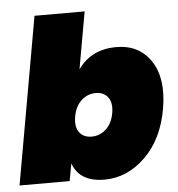

<svg xmlns="http://www.w3.org/2000/svg" viewBox="-53 -790 786 847"><g transform="rotate(-5 340.0 -366.5)"><path d="M308 -487Q367 -571 478 -571Q579 -571 631 -493Q683 -415 660 -282Q637 -149 557 -71Q477 7 376 7Q266 7 236 -77L222 0H0L131 -740H353ZM399.5 -212Q427 -237 435 -282Q443 -327 424.5 -352Q406 -377 370 -377Q334 -377 306.5 -352Q279 -327 271 -282Q263 -237 281.5 -212Q300 -187 336 -187Q372 -187 399.5 -212Z"/></g></svg>

Font: Poppins Black
Style: Italic
Weight: 900
Italic angle: -10°
Designer: Ninad Kale (Devanagari), Jonny Pinhorn (Latin)
Foundry: Indian Type Foundry
Version: Version 3.200;PS 1.000;hotconv 16.6.54;makeotf.lib2.5.65590